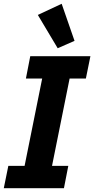

<svg xmlns="http://www.w3.org/2000/svg" viewBox="-24 -995 498 1015"><path d="M281 -740 176 -916 302 -975 370 -779ZM314 0H-4L20 -118H106L199 -580H113L136 -698H454L430 -580H344L251 -118H337Z"/></svg>

Font: Aneliza
Style: Bold Italic
Weight: 700
Italic angle: -11.31°
Designer: Mike Abbink, Paul van der Laan, Pieter van Rosmalen
Foundry: Bold Monday
Version: Version 3.0